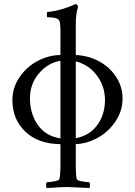

<svg xmlns="http://www.w3.org/2000/svg" viewBox="-20 -714 674 960"><path d="M42 -212.9Q42 -274.9 77.1 -327.1Q112.3 -379.4 167.2 -408.7Q222.2 -438 282.2 -439V-558.1Q282.2 -596.7 276.9 -609.9Q269.5 -627.9 215.8 -627.9Q215.3 -627.9 214.8 -634.3Q214.4 -640.6 214.6 -647Q214.8 -653.3 216.8 -653.8Q285.6 -660.6 358.9 -693.8Q362.8 -693.8 366.5 -688.5Q370.1 -683.1 370.1 -678.2Q358.9 -646 358.9 -590.8V-439Q421.9 -436 475.1 -407.5Q528.3 -378.9 560.5 -329.6Q592.8 -280.3 592.8 -221.2Q592.8 -160.6 558.6 -108.6Q524.4 -56.6 470.9 -26.4Q417.5 3.9 358.9 6.8V106.9Q358.9 165 363.8 181.2Q365.7 188.5 388.7 192.6Q411.6 196.8 426.8 196.8Q429.7 200.7 429.9 211.4Q430.2 222.2 426.8 226.1Q324.2 221.2 319.8 221.2Q302.2 221.2 286.1 221.9Q270 222.7 249 224.1Q228 225.6 213.9 226.1Q210.4 222.2 210.7 211.4Q210.9 200.7 213.9 196.8Q229 196.8 252 192.6Q274.9 188.5 276.9 181.2Q282.2 163.6 282.2 106.9V6.8Q170.4 5.4 106.2 -56.2Q42 -117.7 42 -212.9ZM129.9 -226.1Q128.9 -147.9 168 -90.8Q207 -33.7 282.2 -22V-410.2Q217.8 -398.9 174.1 -346.4Q130.4 -293.9 129.9 -226.1ZM358.9 -22.9Q427.7 -36.1 465.8 -87.9Q503.9 -139.6 504.9 -210.9Q505.4 -281.7 464.8 -336.2Q424.3 -390.6 358.9 -407.2Z"/></svg>

Font: Crimson
Style: Roman
Weight: 400
Version: Version 0.8